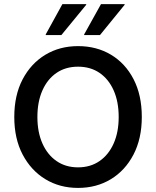

<svg xmlns="http://www.w3.org/2000/svg" viewBox="-20 -911 765 941"><path d="M362.5 10Q272.5 10 202.1 -32.9Q131.7 -75.8 90.8 -153.8Q50 -231.7 50 -337.5Q50 -444.2 90.8 -522.1Q131.7 -600 202.1 -642.5Q272.5 -685 362.5 -685Q453.3 -685 523.8 -642.9Q594.2 -600.8 634.6 -522.9Q675 -445 675 -337.5Q675 -231.7 634.2 -153.3Q593.3 -75 522.9 -32.5Q452.5 10 362.5 10ZM362.5 -90.8Q423.3 -90.8 467.9 -121.7Q512.5 -152.5 537.1 -207.9Q561.7 -263.3 561.7 -337.5Q561.7 -412.5 537.1 -467.9Q512.5 -523.3 467.9 -553.8Q423.3 -584.2 362.5 -584.2Q301.7 -584.2 257.1 -553.8Q212.5 -523.3 187.9 -467.9Q163.3 -412.5 163.3 -337.5Q163.3 -263.3 187.9 -207.9Q212.5 -152.5 257.1 -121.7Q301.7 -90.8 362.5 -90.8ZM392.5 -739.2V-742.5L475 -890.8H590.8V-887.5L470 -739.2ZM204.2 -739.2V-742.5L285.8 -890.8H402.5V-887.5L280.8 -739.2Z"/></svg>

Font: Funnel Sans Medium
Style: Regular
Weight: 500
Version: Version 1.000; Beta; Release 5; Build 24; ttfautohint (v1.8.